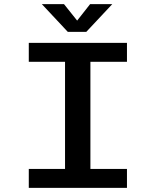

<svg xmlns="http://www.w3.org/2000/svg" viewBox="-20 -907 750 927"><path d="M593 -608.5H416.5V-91.5H593V0H119V-91.5H294V-608.5H119V-700H593ZM522 -887 396.5 -753H307.5L182 -887H289L352.5 -807.5L415 -887Z"/></svg>

Font: League Mono Medium
Style: Regular
Weight: 500
Width: 6
Designer: Tyler Finck
Foundry: The League of Moveable Type / Tyler Finck
Version: Version 2.300;RELEASE